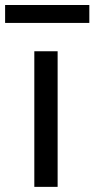

<svg xmlns="http://www.w3.org/2000/svg" viewBox="-58 -728 368 748"><path d="M166.5 0H75.7V-528.3H166.5ZM290 -638.7H-38.1V-708.5H290Z"/></svg>

Font: Roboto
Style: Regular
Weight: 400
Designer: Google
Version: Version 2.001047; 2015